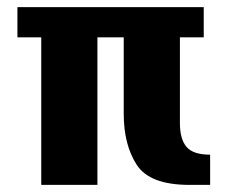

<svg xmlns="http://www.w3.org/2000/svg" viewBox="-20 -520 640 540"><path d="M96 -415H29V-500H553V-415H486V-174Q486 -129 504.5 -107Q523 -85 571 -85V0H513Q401 0 364.5 -56.5Q328 -113 328 -200V-415H254V0H96Z"/></svg>

Font: Danfo
Style: Regular
Weight: 400
Version: Version 1.000;Glyphs 3.2 (3236)